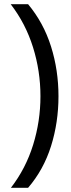

<svg xmlns="http://www.w3.org/2000/svg" viewBox="-20 -738 338 916"><path d="M259 -279Q259 -154 223.5 -41Q188 72 114 158H32Q103 66 138 -47Q173 -160 173 -279Q173 -399 137.5 -512.5Q102 -626 31 -718H114Q188 -629 223.5 -516Q259 -403 259 -279Z"/></svg>

Font: Noto Sans Thai Looped UI Narrow
Style: Regular
Weight: 400
Width: 4
Designer: Cadson Demak Team
Foundry: Cadson Demak Co., Ltd.
Version: Version 1.000